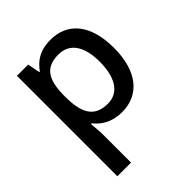

<svg xmlns="http://www.w3.org/2000/svg" viewBox="-216 -681 1053 1053"><g transform="rotate(-45 310.0 -154.5)"><path d="M352 -549C266 -549 219 -512 188 -467H183L169 -539H82V240H188V23C188 -4 184 -42 182 -65H188C218 -26 268 10 350 10C480 10 567 -87 567 -271C567 -455 482 -549 352 -549ZM325 -461C415 -461 458 -389 458 -272C458 -156 415 -78 327 -78C221 -78 188 -147 188 -271V-287C190 -404 226 -461 325 -461Z"/></g></svg>

Font: Noto Sans Cherokee Medium
Style: Regular
Weight: 500
Designer: Monotype Design Team
Foundry: Monotype Imaging Inc.
Version: Version 2.001